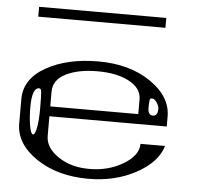

<svg xmlns="http://www.w3.org/2000/svg" viewBox="-51 -762 852 815"><g transform="rotate(5 375.0 -354.5)"><path d="M625 -322.3Q625 -334 614.3 -349.6Q604.5 -363.3 594.7 -363.3Q585.9 -363.3 585 -356.4Q583 -346.7 583 -322.3Q583 -291 604.5 -291Q625 -291 625 -322.3ZM123 -351.6Q122.1 -364.3 113.3 -364.3Q83 -364.3 83 -281.2Q83 -234.4 89.8 -198.2Q95.7 -167 104.5 -167Q113.3 -167 119.1 -198.2Q125 -228.5 125 -281.2Q125 -334 123 -351.6ZM667 -250H167V-167Q167 -116.2 221.7 -79.1Q276.4 -42 354.5 -42Q435.5 -42 498 -79.1Q562.5 -117.2 562.5 -167H667Q646.5 -96.7 556.6 -47.9Q467.8 0 354.5 0Q222.7 0 132.8 -60.5Q42 -122.1 42 -208V-312.5Q42 -398.4 131.8 -449.2Q221.7 -500 354.5 -500Q486.3 -500 576.2 -439.5Q667 -377.9 667 -292ZM542 -292V-354.5Q542 -402.3 488.3 -430.7Q436.5 -458 354.5 -458Q272.5 -458 219.7 -431.6Q167 -405.3 167 -354.5V-292ZM625 -709V-667H83V-709Z"/></g></svg>

Font: okolaksMetalik
Style: bold
Weight: 700
Width: 7
Version: Version 0.6